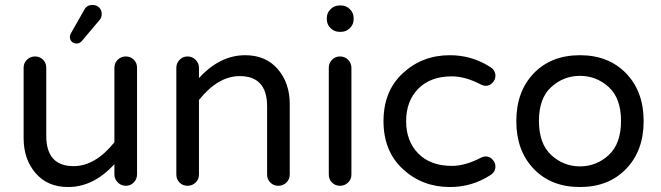

<svg xmlns="http://www.w3.org/2000/svg" viewBox="-20 -742 2656 772"><path d="M254 10Q171 10 123 -46Q75 -102 75 -186V-470Q75 -489 88.5 -502Q102 -515 121 -515Q140 -515 153 -502Q166 -489 166 -470V-196Q166 -74 276 -74Q363 -74 440 -170V-470Q440 -489 453.5 -502Q467 -515 486 -515Q505 -515 518 -502Q531 -489 531 -470V-41Q531 -22 518 -8.5Q505 5 486 5Q467 5 453.5 -8.5Q440 -22 440 -41V-82Q356 10 254 10ZM352 -722Q368 -722 378.5 -712Q389 -702 389 -685Q389 -671 379 -660L310 -578Q301 -567 288 -567Q276 -567 268.5 -574.5Q261 -582 261 -594Q261 -602 268 -613L319 -703Q329 -722 352 -722Z M966 -520Q1049 -520 1097 -464Q1145 -408 1145 -324V-40Q1145 -21 1131.5 -8Q1118 5 1099 5Q1080 5 1067 -8Q1054 -21 1054 -40V-314Q1054 -436 944 -436Q857 -436 780 -340V-40Q780 -21 766.5 -8Q753 5 734 5Q715 5 702 -8Q689 -21 689 -40V-469Q689 -488 702 -501.5Q715 -515 734 -515Q753 -515 766.5 -501.5Q780 -488 780 -469V-428Q864 -520 966 -520Z M1347 -515Q1367 -515 1380 -501.5Q1393 -488 1393 -469V-40Q1393 -21 1379.5 -8Q1366 5 1347 5Q1328 5 1315 -8Q1302 -21 1302 -40V-469Q1302 -488 1315 -501.5Q1328 -515 1347 -515ZM1402 -669V-665Q1402 -644 1387 -629Q1372 -614 1351 -614H1345Q1324 -614 1309 -629Q1294 -644 1294 -665V-669Q1294 -690 1309 -705Q1324 -720 1345 -720H1351Q1372 -720 1387 -705Q1402 -690 1402 -669Z M1934 -113Q1949 -113 1960.5 -100.5Q1972 -88 1972 -73Q1972 -51 1952 -38Q1878 10 1789 10Q1678 10 1600 -62Q1522 -134 1522 -255Q1522 -376 1600 -448Q1678 -520 1789 -520Q1878 -520 1952 -472Q1972 -459 1972 -437Q1972 -422 1960.5 -409.5Q1949 -397 1934 -397Q1923 -397 1912 -403Q1850 -435 1797 -435Q1711 -435 1662 -385.5Q1613 -336 1613 -255Q1613 -174 1662 -124.5Q1711 -75 1797 -75Q1850 -75 1912 -107Q1923 -113 1934 -113Z M2477 -256Q2477 -347 2427.5 -392Q2378 -437 2312 -437Q2246 -437 2196.5 -392Q2147 -347 2147 -256Q2147 -164 2196.5 -118.5Q2246 -73 2312 -73Q2378 -73 2427.5 -118.5Q2477 -164 2477 -256ZM2312 -520Q2427 -520 2497.5 -447Q2568 -374 2568 -255Q2568 -136 2497.5 -63Q2427 10 2312 10Q2196 10 2126 -63Q2056 -136 2056 -255Q2056 -374 2126 -447Q2196 -520 2312 -520Z"/></svg>

Font: VarelaRound
Style: Regular
Weight: 400
Designer: Joe Prince, Avraham Cornfeld
Foundry: Joe Prince, Avraham Cornfeld
Version: Version 2.000;PS 002.000;hotconv 1.0.88;makeotf.lib2.5.64775